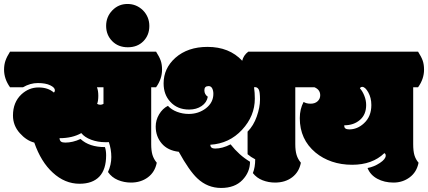

<svg xmlns="http://www.w3.org/2000/svg" viewBox="-55 -908 2138 959"><path d="M347.2 -213.9Q390.6 -173.3 469.2 -173.3Q475.1 -155.8 475.1 -132.3Q475.1 -61.5 441.2 -25.9Q407.2 9.8 342.3 9.8Q268.6 9.8 208.5 -45.9Q149.9 -99.1 116.2 -195.8Q77.1 -205.6 43.5 -243.4Q9.8 -281.2 9.8 -331.1Q9.8 -397 51.8 -436.5Q89.4 -471.2 137.2 -471.2Q185.1 -471.2 213.9 -445.8Q219.2 -449.7 219.2 -457Q219.2 -470.7 196 -481.9Q172.9 -493.2 134.3 -493.2Q95.7 -493.2 60.1 -472.2H-4.9Q-34.7 -513.7 -34.7 -560.1Q-34.7 -585 -27.6 -605.2Q-20.5 -625.5 -4.9 -649.9H724.6Q741.2 -624 747.8 -605Q754.4 -585.9 754.4 -560.1Q754.4 -513.7 724.6 -472.2H700.2V-188Q700.2 -155.8 706.5 -134.5Q712.9 -113.3 728 -95.2Q718.8 -48.3 683.6 -22.2Q648.4 3.9 599.1 3.9Q564.5 3.9 533.7 -9Q502.9 -22 484.4 -48.8Q501 -85.4 501 -123.5Q501 -161.6 488.8 -198.2Q486.3 -197.8 479 -197.8H470.2Q433.6 -197.8 400.6 -210Q367.7 -222.2 351.1 -243.2Q306.6 -217.8 242.2 -217.8Q243.2 -206.1 249.5 -200.9Q255.9 -195.8 271 -195.8Q308.6 -195.8 347.2 -213.9ZM430.2 -389.2Q437.5 -384.8 446 -384.8Q454.6 -384.8 461.9 -389.2V-472.2H429.2Q436 -455.6 436 -429.7Q436 -403.8 430.2 -389.2Z M659.2 -856.4Q690.9 -823.7 690.9 -778.1Q690.9 -732.4 661.1 -702.1Q631.3 -671.9 583.5 -671.9Q535.6 -671.9 505.4 -702.6Q475.1 -733.4 475.1 -778.8Q475.1 -824.2 506.1 -856.2Q537.1 -888.2 581.8 -888.2Q626.5 -888.2 659.2 -856.4Z M981.4 -673.8Q1090.3 -673.8 1154.8 -604.5Q1161.1 -631.8 1185.1 -649.9H1444.3Q1460.9 -624 1467.5 -605Q1474.1 -585.9 1474.1 -560.1Q1474.1 -513.7 1444.3 -472.2H1419.9V-188Q1419.9 -155.8 1426.3 -134.5Q1432.6 -113.3 1447.8 -95.2Q1439 -48.8 1404.3 -22.5Q1369.6 3.9 1318.8 3.9Q1286.1 3.9 1256.6 -7.6Q1227.1 -19 1208 -43.5Q1219.7 -72.3 1219.7 -112.3Q1197.8 -123.5 1181.6 -137.7V-250.5Q1211.4 -280.3 1227.5 -326.2Q1243.7 -372.1 1243.7 -411.1Q1243.7 -450.2 1237.1 -461.4Q1230.5 -472.7 1219.2 -472.7Q1215.3 -472.7 1213.9 -472.2Q1217.8 -443.8 1217.8 -415.5Q1217.8 -328.6 1154.1 -259.8Q1090.3 -190.9 995.6 -185.1Q995.6 -166 1019.5 -166Q1056.2 -166 1096.7 -187Q1139.2 -132.8 1193.8 -100.1Q1193.8 -48.3 1155.8 -8.8Q1117.7 30.8 1049.6 30.8Q981.4 30.8 930.7 -17.1Q890.1 -55.2 837.9 -149.9Q782.7 -156.2 752.7 -191.4Q722.7 -226.6 722.7 -275.9Q722.7 -308.1 739.7 -336.9Q756.8 -365.7 783.7 -379.4Q800.8 -360.4 828.9 -349.6Q856.9 -338.9 887.7 -338.9Q937 -338.9 973.9 -367.4Q1010.7 -396 1010.7 -439.5Q1010.7 -455.1 1004.9 -466.6Q999 -478 986.8 -478Q965.8 -478 965.8 -457.3Q965.8 -436.5 982.9 -424.8Q978 -396 952.1 -378.4Q926.3 -360.8 889.6 -360.8Q830.6 -360.8 795.4 -399.9Q762.2 -435.5 762.2 -491.7Q762.2 -566.4 820.8 -619.1Q882.8 -673.8 981.4 -673.8Z M1397.9 -560.1Q1397.9 -585 1405 -605.2Q1412.1 -625.5 1427.7 -649.9H2033.2Q2049.8 -624 2056.4 -605Q2063 -585.9 2063 -560.1Q2063 -513.7 2033.2 -472.2H2008.8V-188Q2008.8 -153.8 2014.9 -133.1Q2021 -112.3 2035.6 -95.2Q2026.4 -48.3 1991.2 -22.2Q1956.1 3.9 1910.4 3.9Q1864.7 3.9 1829.6 -15.1Q1794.4 -34.2 1780.8 -68.8Q1813 -74.7 1842.3 -94Q1871.6 -113.3 1871.6 -130.9Q1871.6 -140.1 1864.7 -143.1Q1804.7 -85 1704.1 -85Q1649.4 -85 1602.8 -100.8Q1556.2 -116.7 1521 -146Q1442.4 -211.4 1442.4 -317.9Q1442.4 -363.3 1461.4 -398.9Q1475.1 -390.1 1496.6 -390.1Q1518.1 -390.1 1531.2 -402.1Q1544.4 -414.1 1544.4 -432.1Q1544.4 -460 1515.6 -472.2H1427.7Q1397.9 -513.7 1397.9 -560.1ZM1754.4 -474.1Q1746.1 -474.1 1742.7 -466.8Q1755.4 -453.1 1764.6 -430.2Q1773.9 -407.2 1773.9 -383.3Q1773.9 -335.9 1742.9 -309.1Q1711.9 -282.2 1664.6 -282.2V-278.8Q1664.6 -261.7 1689.5 -261.7Q1730 -261.7 1762.7 -292Q1799.8 -325.7 1799.8 -383.3Q1799.8 -419.4 1784.4 -446.8Q1769 -474.1 1754.4 -474.1Z"/></svg>

Font: Modak
Style: Regular
Weight: 400
Version: Version 1.036;PS Version 1.000;hotconv 1.0.79;makeotf.lib2.5